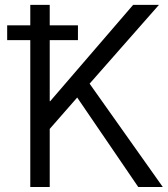

<svg xmlns="http://www.w3.org/2000/svg" viewBox="-20 -751 675 771"><path d="M8.8 -589.8Q8.8 -604.5 8.8 -649.4Q32.2 -649.4 101.6 -649.4Q101.6 -669.9 101.6 -731.4Q121.1 -731.4 179.7 -731.4Q179.7 -710.9 179.7 -649.4Q208 -649.4 293 -649.4Q293 -634.8 293 -589.8Q264.6 -589.8 179.7 -589.8Q179.7 -528.3 179.7 -344.7Q179.7 -344.7 181.6 -344.7Q264.6 -441.4 514.6 -731.4Q541 -731.4 618.2 -731.4Q548.8 -652.3 339.8 -415Q413.1 -311.5 633.8 0Q609.4 0 535.2 0Q473.6 -89.8 290 -359.4Q262.7 -328.1 179.7 -233.4Q179.7 -174.8 179.7 0Q160.2 0 101.6 0Q101.6 -147.5 101.6 -589.8Q78.1 -589.8 8.8 -589.8Z"/></svg>

Font: Gothic A1
Style: Regular
Weight: 400
Designer: HanYang I&C Co.,Ltd.
Version: Version 2.50